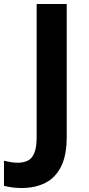

<svg xmlns="http://www.w3.org/2000/svg" viewBox="-94 -734 445 964"><path d="M15 210Q-14 210 -36 206.5Q-58 203 -74 199V73Q-58 77 -40.5 80Q-23 83 -3 83Q23 83 44.5 73Q66 63 78 35Q90 7 90 -45V-714H241V-46Q241 46 212.5 102.5Q184 159 133 184.5Q82 210 15 210Z"/></svg>

Font: Noto Sans Thai
Style: Bold
Weight: 700
Designer: Monotype Design Team
Foundry: Monotype Imaging Inc.
Version: Version 2.001